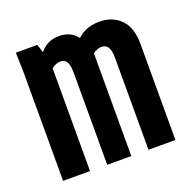

<svg xmlns="http://www.w3.org/2000/svg" viewBox="-88 -527 613 615"><g transform="rotate(-20 219.0 -220.0)"><path d="M27.3 -374 25.4 -437.5H98.6L119.1 -375V0H27.3ZM149.4 -362.3Q139.6 -362.3 129.4 -356.9Q119.1 -351.6 112.3 -341.8L100.6 -396.5Q108.4 -415 127.4 -427.7Q146.5 -440.4 172.9 -440.4Q204.1 -440.4 224.6 -422.4Q245.1 -404.3 250 -373H259.8V0H177.7V-312.5Q177.7 -337.9 171.4 -350.1Q165 -362.3 149.4 -362.3ZM289.1 -361.3Q280.3 -361.3 270 -356.4Q259.8 -351.6 252 -341.8L226.6 -402.3Q241.2 -420.9 262.2 -430.2Q283.2 -439.5 310.5 -439.5Q354.5 -439.5 382.3 -411.6Q410.2 -383.8 410.2 -327.1V0H318.4V-312.5Q318.4 -337.9 311.5 -349.6Q304.7 -361.3 289.1 -361.3Z"/></g></svg>

Font: Sudo Var
Style: Regular
Weight: 400
Monospace: yes
Designer: Jens Kutilek
Foundry: Jens Kutilek
Version: Version 0.065;FEAKit 1.0